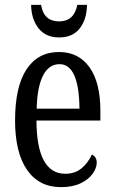

<svg xmlns="http://www.w3.org/2000/svg" viewBox="-20 -760 471 790"><path d="M42 -264Q42 -403 89 -474.5Q136 -546 223 -546Q303 -546 348 -483.5Q393 -421 393 -304V-264H130Q131 -45 249 -45Q288 -45 315 -67Q342 -89 358 -124Q378 -115 378 -91Q378 -69 361.5 -45.5Q345 -22 312 -6Q279 10 231 10Q140 10 91 -61.5Q42 -133 42 -264ZM307 -313Q305 -496 225 -496Q181 -496 157 -449Q133 -402 131 -313ZM108 -740H149Q160 -672 223 -672Q285 -672 298 -740H338Q337 -680 308 -643Q279 -606 223 -606Q168 -606 138.5 -643.5Q109 -681 108 -740Z"/></svg>

Font: Noto Serif Cond
Style: Regular
Weight: 400
Width: 3
Designer: Monotype Design Team
Foundry: Monotype Imaging Inc.
Version: Version 1.001